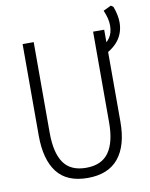

<svg xmlns="http://www.w3.org/2000/svg" viewBox="-92 -895 757 971"><g transform="rotate(-10 287.0 -409.0)"><path d="M280 10Q173 10 122.5 -55.5Q72 -121 72 -244V-714H129V-248Q129 -146 165 -94Q201 -42 281 -42Q360 -42 397 -94Q434 -146 434 -248V-714H491V-242Q491 -119 438 -54.5Q385 10 280 10ZM456 -626Q489 -642 506.5 -667Q524 -692 524 -730Q524 -748 519.5 -766.5Q515 -785 505 -809L545 -828L557 -820Q566 -796 570 -775.5Q574 -755 574 -737Q574 -690 549.5 -653Q525 -616 472 -589Z"/></g></svg>

Font: Noto Sans Mono SemiCondensed Light
Style: Regular
Weight: 300
Width: 4
Designer: Monotype Design Team
Foundry: Monotype Imaging Inc.
Version: Version 2.014; ttfautohint (v1.8.4.7-5d5b)